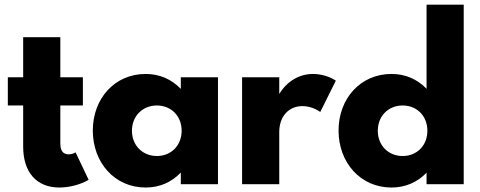

<svg xmlns="http://www.w3.org/2000/svg" viewBox="-20 -802 2090 836"><path d="M14.1 -465.5V-342.7H80.9V-163.6C80.9 -51.8 139.1 14.5 238.6 14.5C281.8 14.5 330.9 1.8 365.9 -19.1L309.1 -138.6C299.5 -132.7 289.1 -130 278.6 -130C255 -130 242.7 -145.9 242.7 -175.9V-342.7H340.9V-465.5H242.7V-640H80.9V-465.5Z M614.1 14.5C674.1 14.5 725.9 -7.7 767.3 -50.5V0H929.1V-465.5H767.3V-415C725.9 -457.7 674.1 -480 614.1 -480C479.1 -480 384.1 -372.7 384.1 -233.6C384.1 -94.1 479.1 14.5 614.1 14.5ZM554.5 -232.7C554.5 -296.4 600.5 -342.7 663.2 -342.7C725.5 -342.7 770.9 -296.8 770.9 -232.7C770.9 -169.1 725.5 -122.7 663.2 -122.7C600.5 -122.7 554.5 -169.1 554.5 -232.7Z M1034.1 0H1195.9V-226.8C1195.9 -298.6 1240.5 -340 1296.4 -340C1324.5 -340 1352.7 -330 1374.5 -314.5L1442.3 -450.9C1416.8 -467.7 1380 -480 1343.2 -480C1285.5 -480 1230.9 -450.5 1195.9 -392.7V-465.5H1034.1Z M1684.5 14.5C1744.5 14.5 1796.4 -7.7 1837.3 -50V0H1999.1V-781.8H1837.3V-415.5C1796.4 -457.7 1744.5 -480 1684.5 -480C1549.5 -480 1454.1 -372.7 1454.1 -233.6C1454.1 -94.1 1549.5 14.5 1684.5 14.5ZM1625 -232.7C1625 -296.8 1670.9 -342.7 1733.2 -342.7C1795.5 -342.7 1840.9 -296.8 1840.9 -232.7C1840.9 -168.6 1795.5 -122.7 1733.2 -122.7C1670.9 -122.7 1625 -168.6 1625 -232.7Z"/></svg>

Font: Spartan MB ExtBd
Style: Regular
Weight: 800
Designer: Matt Bailey, Mirko Velimirovic
Foundry: Matt Bailey
Version: Version 1.005